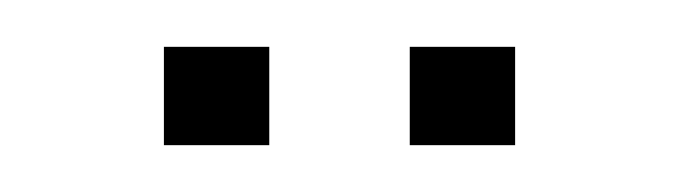

<svg xmlns="http://www.w3.org/2000/svg" viewBox="-20 -642 289 82"><path d="M50 -580V-622H95V-580ZM155 -580V-622H200V-580Z"/></svg>

Font: Frankia
Style: Regular
Weight: 400
Version: Version 001.000